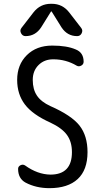

<svg xmlns="http://www.w3.org/2000/svg" viewBox="-20 -980 540 1010"><path d="M252.9 -960Q308.6 -960 343.8 -915L407.2 -833Q417 -820.3 409.7 -805.2Q402.3 -790 385.7 -790Q334 -790 303.7 -835.9L252 -918.9Q252 -919.9 250 -919.9Q248 -919.9 248 -918.9L196.3 -835.9Q166 -790 114.3 -790Q98.6 -790 90.8 -805.2Q83 -820.3 92.8 -833L156.2 -915Q191.4 -960 247.1 -960ZM245.1 -335Q151.4 -377 110.8 -430.7Q70.3 -484.4 70.3 -559.6Q70.3 -639.6 121.1 -689.9Q171.9 -740.2 254.9 -740.2Q332 -740.2 378.9 -719.7Q419.9 -703.1 419.9 -655.3Q419.9 -641.6 407.2 -634.8Q394.5 -627.9 382.8 -634.8Q327.1 -668 259.8 -668Q212.9 -668 182.6 -637.7Q152.3 -607.4 152.3 -559.6Q152.3 -509.8 174.3 -477.1Q196.3 -444.3 245.1 -421.9Q356.4 -373 398.4 -319.3Q440.4 -265.6 440.4 -179.7Q440.4 -85.9 388.7 -38.1Q336.9 9.8 240.2 9.8Q169.9 9.8 114.3 -19.5Q75.2 -41 75.2 -91.8Q75.2 -104.5 87.9 -110.8Q100.6 -117.2 112.3 -109.4Q177.7 -62.5 245.1 -61.5Q358.4 -61.5 358.4 -179.7Q358.4 -234.4 332 -270.5Q305.7 -306.6 245.1 -335Z"/></svg>

Font: Rounded Mgen+ 1m regular
Style: Regular
Weight: 400
Designer: [Source Han Sans]
Ryoko NISHIZUKA  (kana & ideographs); Paul D. Hunt (Latin, Greek & Cyrillic); Wenlong ZHANG  (bopomofo
Version: Version 1.059.20150602